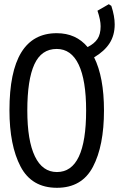

<svg xmlns="http://www.w3.org/2000/svg" viewBox="-20 -884 566 914"><path d="M428 -611Q475 -517 475 -358Q475 -190 422.5 -90Q370 10 251 10Q131 10 78 -91Q25 -192 25 -359Q25 -726 250 -726Q342 -726 397 -660Q429 -676 444 -698.5Q459 -721 459 -759Q459 -789 444 -833L498 -864L510 -856Q526 -807 526 -768Q526 -716 501.5 -678Q477 -640 428 -611ZM390 -358Q390 -502 354.5 -576.5Q319 -651 250 -651Q177 -651 143.5 -577.5Q110 -504 110 -358Q110 -215 146 -140Q182 -65 251 -65Q390 -65 390 -358Z"/></svg>

Font: Noto Sans Mono UI Cond
Style: Regular
Weight: 400
Width: 3
Monospace: yes
Designer: Monotype Design team
Foundry: Monotype Imaging Inc.
Version: Version 1.000